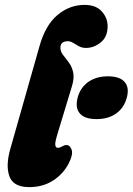

<svg xmlns="http://www.w3.org/2000/svg" viewBox="-20 -755 542 785"><path d="M325.5 -735Q372 -735 396 -708.5Q420 -682 420 -648Q420 -604 391.8 -581.5Q363.5 -559 332 -559Q315.5 -559 302.5 -566Q289.5 -573 278.8 -579.8Q268 -586.5 257.5 -586.5Q227 -586.5 227 -559.5Q227 -544 238 -530.2Q249 -516.5 261.2 -500Q273.5 -483.5 279 -460Q284.5 -436.5 274 -402L215.5 -209Q204.5 -173.5 206 -162Q207.5 -150.5 217 -150.5Q224 -150.5 232.5 -155.5Q237.5 -158.5 241.5 -160.2Q245.5 -162 251.5 -162Q266 -162 272.8 -143Q279.5 -124 262 -89Q240 -45 198 -17.5Q156 10 99.5 10Q34.5 10 18.5 -34Q2.5 -78 22.5 -147.5L142 -568Q166 -652.5 215.2 -693.8Q264.5 -735 325.5 -735ZM374.5 -268Q327 -268 306.8 -290.8Q286.5 -313.5 297.5 -356Q308.5 -397 341 -420Q373.5 -443 421 -443Q469.5 -443 489.5 -420Q509.5 -397 498.5 -356Q487.5 -314.5 455.2 -291.2Q423 -268 374.5 -268Z"/></svg>

Font: Fraunces 144pt SuperSoft Black
Style: Italic
Weight: 900
Italic angle: -16°
Version: Version 1.000;[b76b70a41]